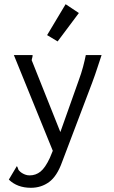

<svg xmlns="http://www.w3.org/2000/svg" viewBox="-20 -719 540 913"><path d="M59 -425 46 -457H135Q135 -449 133 -443.5Q131 -438 131 -433Q131 -429 133 -427L267 -91L354 -336Q367 -371 375 -401.5Q383 -432 388 -457H463Q454 -431 443.5 -398Q433 -365 418 -325L294 2L275 52Q251 119 213.5 146.5Q176 174 127 174Q62 174 22 135L60 71Q63 74 65 80.5Q67 87 68 89Q68 89 72 93.5Q76 98 82.5 102.5Q89 107 99 111Q109 115 121 115Q150 115 172.5 97Q195 79 217 32L231 -2ZM292 -699 355 -657 254 -522 204 -552Z"/></svg>

Font: InconsolataGo
Style: Regular
Weight: 400
Designer: Raph Levien, Kirill Tkachev
Foundry: Cyreal
Version: Version 1.013